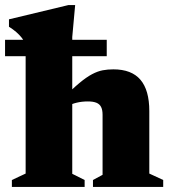

<svg xmlns="http://www.w3.org/2000/svg" viewBox="-32 -740 677 760"><path d="M336 -27.5 374 -48V-285.5Q374 -305 368.2 -316.5Q362.5 -328 349.8 -333.2Q337 -338.5 316 -338.5Q292 -338.5 271.5 -333.5Q251 -328.5 234 -319.5L215 -348Q253.5 -387.5 281.8 -411Q310 -434.5 332.2 -446.2Q354.5 -458 374.5 -461.8Q394.5 -465.5 416.5 -465.5Q489 -465.5 524 -424.2Q559 -383 559 -300.5V-53L614 -27.5V0H336ZM303 0H15V-27.5L69.5 -53V-567Q62 -580.5 53 -591.8Q44 -603 32.2 -613.2Q20.5 -623.5 3.5 -634V-663.5L239 -720H265.5L254 -593.5V-52L303 -27.5ZM-12 -517.5V-582.5H390.5V-517.5Z"/></svg>

Font: Newsreader 16pt 16pt ExtraBold
Style: Regular
Weight: 800
Version: Version 1.003